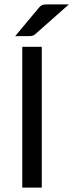

<svg xmlns="http://www.w3.org/2000/svg" viewBox="-20 -855 334 875"><path d="M49.3 0ZM170.4 0H81.5V-641.6H170.4ZM293.9 -835 141.1 -699.7Q133.8 -693.4 127.2 -691.9Q120.6 -690.4 110.8 -690.4H49.3L156.7 -819.3Q161.1 -824.2 165 -827.4Q168.9 -830.6 173.6 -832.3Q178.2 -834 183.8 -834.5Q189.5 -835 197.3 -835Z"/></svg>

Font: Carlito
Style: Regular
Weight: 400
Designer: Lukasz Dziedzic
Foundry: tyPoland Lukasz Dziedzic
Version: Version 1.103; Beta1; all basic design good, some composites